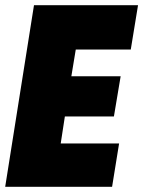

<svg xmlns="http://www.w3.org/2000/svg" viewBox="-31 -720 552 740"><path d="M-11 0 100 -700H501L473 -529H261L244 -426H434L408 -271H219L203 -167H428L401 0Z"/></svg>

Font: Georama Semi Condensed Black
Style: Italic
Weight: 900
Width: 4
Italic angle: -9°
Designer: Jean-Baptiste Levee
Foundry: Production Type
Version: Version 1.000